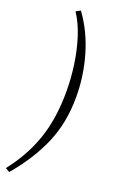

<svg xmlns="http://www.w3.org/2000/svg" viewBox="-181 -797 629 1038"><g transform="rotate(20 134.0 -277.5)"><path d="M1 185Q86 77 126.5 -42Q167 -161 167 -315Q167 -391 156 -468.5Q145 -546 122.5 -616.5Q100 -687 65 -740L91 -754Q159 -660 193 -543.5Q227 -427 227 -306Q227 -157 175 -36.5Q123 84 25 199Z"/></g></svg>

Font: Bona Nova SC
Style: Italic
Weight: 400
Italic angle: -4°
Designer: Mateusz Machalski
Foundry: Capitalics
Version: Version 4.001; ttfautohint (v1.8.4.7-5d5b)